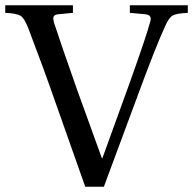

<svg xmlns="http://www.w3.org/2000/svg" viewBox="-38 -712 736 732"><path d="M-18 -663V-692H240V-663L188 -658Q170 -657 166.5 -649Q163 -641 169 -622Q199 -531 257 -367L350 -110L352 -108L456 -395Q521 -577 534 -627Q539 -641 534.5 -649Q530 -657 512 -658L457 -663V-692H678V-663Q635 -661 620.5 -653Q606 -645 591 -611Q554 -530 486 -345L358 0H287L174 -320Q127 -455 70 -604Q55 -643 40 -652Q25 -661 -18 -663Z"/></svg>

Font: Linguistics Pro
Style: Regular
Weight: 400
Designer: Stefan Peev, Context Ltd
Foundry: Stefan Peev, Context Ltd
Version: Version 001.000